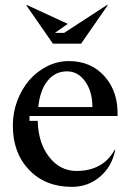

<svg xmlns="http://www.w3.org/2000/svg" viewBox="-20 -718 513 748"><path d="M438 -266H95V-247H127Q129 -161 171.5 -106.5Q214 -52 278 -52Q329 -52 366.5 -72.5Q404 -93 427 -135L429 -134Q416 -69 369.5 -29.5Q323 10 260 10Q157 10 93.5 -56Q30 -122 30 -229Q30 -280 47.5 -326Q65 -372 94.5 -406Q124 -440 164 -460Q204 -480 248 -480Q335 -480 388 -420Q441 -360 438 -266ZM241 -440Q195 -440 165.5 -403.5Q136 -367 129 -301H340Q340 -361 312 -400.5Q284 -440 241 -440ZM396 -698H400L296 -548H186L82 -698H86L244 -625L194 -590H230Z"/></svg>

Font: Redaction
Style: Regular
Weight: 400
Designer: Jeremy Mickel / Forest Young
Foundry: MCKL
Version: Version 2.001; Redaction